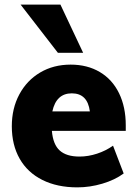

<svg xmlns="http://www.w3.org/2000/svg" viewBox="-20 -801 593 829"><path d="M523 -236H204Q209 -177 238 -151Q267 -125 323 -125Q361 -125 399 -137.5Q437 -150 468 -172L514 -52Q476 -24 422 -8Q368 8 314 8Q227 8 163 -24Q99 -56 65 -115.5Q31 -175 31 -256Q31 -333 63.5 -393.5Q96 -454 153.5 -488Q211 -522 285 -522Q357 -522 411 -490Q465 -458 494 -398.5Q523 -339 523 -260ZM206 -320H368Q358 -398 290 -398Q223 -398 206 -320ZM69 -781H241L339 -573H230Z"/></svg>

Font: Muli Black
Style: Regular
Weight: 900
Designer: Vernon Adams
Foundry: Vernon Adams
Version: Version 2.001